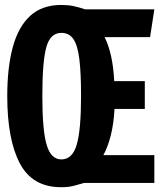

<svg xmlns="http://www.w3.org/2000/svg" viewBox="-20 -749 655 786"><path d="M230.3 -728.7Q259 -728.7 281 -724.1Q303.1 -719.5 328.2 -710.8H611.8L594.4 -596.9H408.2Q424.6 -564.6 434.6 -519.7Q444.6 -474.9 447.7 -416.9H572.8V-303.1H448.7Q445.6 -243.1 433.8 -195.9Q422.1 -148.7 403.1 -113.8H611.8V0H324.1Q302.1 6.7 280.5 12.1Q259 17.4 230.3 17.4Q112.8 17.4 61.3 -80Q9.7 -177.4 9.7 -355.9Q9.7 -472.3 32.3 -555.9Q54.9 -639.5 103.6 -684.1Q152.3 -728.7 230.3 -728.7ZM231.3 -614.4Q185.6 -614.4 169.5 -555.4Q153.3 -496.4 153.3 -355.9Q153.3 -215.4 171 -155.9Q188.7 -96.4 231.3 -96.4Q275.9 -96.4 293.8 -155.9Q311.8 -215.4 311.8 -355.9Q311.8 -452.3 304.6 -508.7Q297.4 -565.1 280 -589.7Q262.6 -614.4 231.3 -614.4Z"/></svg>

Font: FiraCode Nerd Font
Style: Bold
Weight: 700
Designer: Carrois Corporate, Edenspiekermann AG, Nikita Prokopov
Foundry: Carrois Corporate, Edenspiekermann AG, Nikita Prokopov
Version: Version 6.002;Nerd Fonts 2.1.0